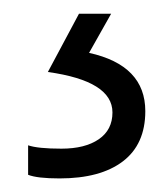

<svg xmlns="http://www.w3.org/2000/svg" viewBox="-20 -20 245 280"><path d="M191.9 142.1Q191.9 190.4 159.2 215.3Q126.5 240.2 66.9 240.2Q34.2 240.2 21 234.9V191.9Q35.2 196.8 69.6 196.8Q104 196.8 124 183.1Q144 169.4 144 144Q144 98.1 49.8 85L95.2 0H142.1L109.9 57.1Q191.9 75.2 191.9 142.1Z"/></svg>

Font: Open Sans Hebrew Light
Style: Regular
Weight: 300
Foundry: Ascender Corporation, Yanek Iontef
Version: Version 2.001;PS 002.001;hotconv 1.0.70;makeotf.lib2.5.58329